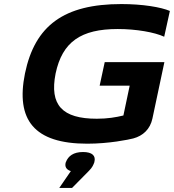

<svg xmlns="http://www.w3.org/2000/svg" viewBox="-20 -699 857 946"><path d="M789 -518 817 -645C773 -664 682 -679 578 -679C296 -679 152 -574 103 -337C57 -109 147 9 410 9C517 9 614 -11 637 -17C685 -30 720 -63 731 -115L790 -393H496L471 -277H619L588 -130C551 -121 510 -114 457 -114C287 -114 223 -181 254 -337C287 -493 379 -556 560 -556C651 -556 742 -540 789 -518ZM272 227H335L418 143C436 125 440 113 445 100V99C453 69 435 50 389 50C342 50 316 70 305 99L304 101C298 121 306 137 329 144Z"/></svg>

Font: LT Wave Bold
Style: Italic
Weight: 700
Designer: Daniel Lyons
Version: Version 2.5 (Glyphs App)